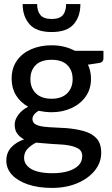

<svg xmlns="http://www.w3.org/2000/svg" viewBox="-20 -739 547 941"><path d="M233 -517Q266 -517 294.5 -510Q323 -503 347 -490H487V-453Q487 -444 482 -438Q477 -432 464 -430L411 -422Q426 -390 426 -353Q426 -303 400.5 -266.5Q375 -230 331 -209.5Q287 -189 233 -189Q216 -189 200 -191Q184 -193 169 -196Q154 -187 146.5 -176.5Q139 -166 139 -156Q139 -138 154.5 -129.5Q170 -121 195.5 -118Q221 -115 250.5 -114Q280 -113 307 -111Q353 -107 391 -96.5Q429 -86 452.5 -61.5Q476 -37 476 10Q476 58 444.5 97Q413 136 358.5 159Q304 182 235 182Q168 182 117.5 165Q67 148 39 118Q11 88 11 48Q11 10 34.5 -16Q58 -42 98 -56Q77 -67 64.5 -84Q52 -101 52 -129Q52 -152 70 -176.5Q88 -201 118 -216Q80 -237 58.5 -272Q37 -307 37 -353Q37 -405 62.5 -441.5Q88 -478 132.5 -497.5Q177 -517 233 -517ZM383 26Q383 -1 360.5 -12.5Q338 -24 307 -28Q296 -30 277 -31Q258 -32 235 -33.5Q212 -35 191 -37Q170 -39 157 -40Q131 -27 114.5 -9Q98 9 98 35Q98 58 115 75.5Q132 93 163.5 101.5Q195 110 236 110Q279 110 312 100.5Q345 91 364 72.5Q383 54 383 26ZM233 -255Q282 -255 309 -281.5Q336 -308 336 -351Q336 -394 310 -420Q284 -446 233 -446Q181 -446 155 -420Q129 -394 129 -351Q129 -308 156 -281.5Q183 -255 233 -255ZM233 -582Q158 -582 124.5 -620.5Q91 -659 91 -719H162Q162 -685 178 -665.5Q194 -646 233 -646Q273 -646 288.5 -665.5Q304 -685 304 -719H374Q374 -658 341 -620Q308 -582 233 -582Z"/></svg>

Font: Aleo Medium
Style: Regular
Weight: 500
Designer: Alessio Laiso
Foundry: Alessio Laiso
Version: Version 2.001;gftools[0.9.29]